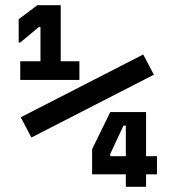

<svg xmlns="http://www.w3.org/2000/svg" viewBox="-20 -720 652 740"><path d="M101 -190 60 -268 532 -510 573 -432ZM58 -412V-484H136V-616H130L58 -556H52V-646L124 -700H214V-484H286V-412ZM465 0V-48H335V-145L405 -288H543V-118H585V-48H543V0ZM405 -118H465V-236H456L405 -127Z"/></svg>

Font: Space Mono
Style: Bold
Weight: 700
Monospace: yes
Designer: Colophon Foundry + Benjamin Critton
Foundry: Colophon Foundry & Benjamin Critton
Version: Version 1.003; ttfautohint (v1.8.4.7-5d5b)